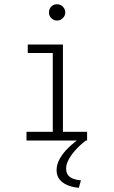

<svg xmlns="http://www.w3.org/2000/svg" viewBox="-20 -663 540 906"><path d="M105 0V-41H229V-413H111V-453H277V-41H391V0ZM249 -566Q234 -566 222.5 -577Q211 -588 211 -604Q211 -621 222 -632Q233 -643 249 -643Q265 -643 276.5 -631.5Q288 -620 288 -604Q288 -589 276.5 -577.5Q265 -566 249 -566ZM362 188 352 223Q323 221 299 211Q275 201 261 183.5Q247 166 247 140Q247 113 262 86Q277 59 303.5 33.5Q330 8 362 -14L385 0Q359 20 338 43Q317 66 304.5 89Q292 112 292 132Q292 158 309 171.5Q326 185 362 188Z"/></svg>

Font: Inconsolata Light
Style: Regular
Weight: 300
Designer: Raph Levien, Cyreal, Brenton Simpson
Foundry: Raph Levien, Cyreal, Google
Version: Version 3.001